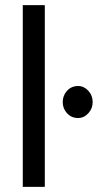

<svg xmlns="http://www.w3.org/2000/svg" viewBox="-20 -730 382 750"><path d="M69 0V-710H155V0ZM225 -331Q225 -357 242 -375.5Q259 -394 285 -394Q308 -394 325 -375.5Q342 -357 342 -331Q342 -306 325 -287.5Q308 -269 285 -269Q259 -269 242 -287.5Q225 -306 225 -331Z"/></svg>

Font: Ek Mukta
Style: Regular
Weight: 400
Designer: Girish Dalvi and Yashodeep Gholap
Foundry: Ek Type
Version: Version 2.538;PS 1.001;hotconv 16.6.51;makeotf.lib2.5.65220;